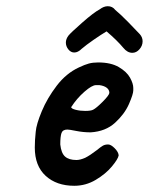

<svg xmlns="http://www.w3.org/2000/svg" viewBox="-20 -598 479 618"><path d="M92 -123Q92 -146 95 -174Q97 -198 114.5 -240Q132 -282 162.5 -322Q193 -362 234 -381Q253 -390 266 -393.5Q279 -397 296 -397Q337 -397 362.5 -382Q388 -367 398.5 -348Q409 -329 409 -315V-310V-307Q409 -295 395 -263Q381 -231 350.5 -203Q320 -175 272 -172Q248 -172 225.5 -176.5Q203 -181 197 -181Q182 -181 178 -170Q174 -159 174 -133Q177 -105 189.5 -94Q202 -83 226 -83Q238 -83 254 -90Q270 -98 292 -115Q304 -125 311 -129Q318 -133 328 -133Q337 -133 349 -121Q361 -109 362 -98Q360 -86 340 -62Q320 -38 288 -19Q256 0 219 0Q162 0 127 -32Q92 -64 92 -123ZM280 -245Q290 -250 310.5 -270.5Q331 -291 332 -299Q332 -309 323.5 -315.5Q315 -322 300 -324H289Q276 -324 251.5 -302.5Q227 -281 209 -253Q210 -248 224 -244.5Q238 -241 254 -241Q273 -241 280 -245ZM219 -429Q208 -429 200 -439Q192 -449 192 -461Q192 -472 200 -483Q208 -493 245 -525.5Q282 -558 301 -568Q314 -578 327 -578Q342 -578 351 -566Q367 -553 393 -526.5Q419 -500 430 -488Q439 -478 439 -465Q439 -451 429 -439.5Q419 -428 406 -428Q390 -428 377 -444Q357 -468 323 -497Q306 -487 281.5 -470Q257 -453 243 -441Q231 -429 219 -429Z"/></svg>

Font: Caveat
Style: Bold
Weight: 700
Designer: Pablo Impallari
Foundry: Pablo Impallari
Version: Version 1.500; ttfautohint (v1.6)